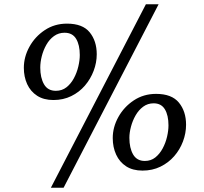

<svg xmlns="http://www.w3.org/2000/svg" viewBox="-20 -835 962 906"><path d="M232 -363Q186.5 -363 155.2 -383.2Q124 -403.5 108.2 -438Q92.5 -472.5 92.5 -515Q92.5 -566.5 118.8 -614.2Q145 -662 191.2 -692.8Q237.5 -723.5 296 -723.5Q370 -723.5 403.2 -682.5Q436.5 -641.5 436.5 -579Q436.5 -539.5 422 -501Q407.5 -462.5 380.8 -431.2Q354 -400 316.2 -381.5Q278.5 -363 232 -363ZM243.5 -406.5Q272.5 -406.5 293.5 -423Q314.5 -439.5 328.5 -465.5Q342.5 -491.5 349.5 -521Q356.5 -550.5 356.5 -575.5Q356.5 -623 339.2 -651.8Q322 -680.5 284.5 -680.5Q256.5 -680.5 234.8 -664.8Q213 -649 198.8 -623.8Q184.5 -598.5 177.2 -570Q170 -541.5 170 -516Q170 -468 187.8 -437.2Q205.5 -406.5 243.5 -406.5ZM668.5 -815H728.5L280 51H220ZM652.5 -30Q606.5 -30 575.2 -50.2Q544 -70.5 528 -105.5Q512 -140.5 512 -183.5Q512 -235 538.5 -282.8Q565 -330.5 611.2 -361.2Q657.5 -392 716.5 -392Q790.5 -392 824.2 -350.8Q858 -309.5 858 -246.5Q858 -206.5 843.5 -167.8Q829 -129 802 -98Q775 -67 737 -48.5Q699 -30 652.5 -30ZM663.5 -75.5Q692 -75.5 712.8 -92Q733.5 -108.5 747.5 -134.5Q761.5 -160.5 768.2 -189.5Q775 -218.5 775 -243.5Q775 -291 758 -319.2Q741 -347.5 705 -347.5Q677 -347.5 655.5 -331.5Q634 -315.5 619.8 -290.5Q605.5 -265.5 598 -237.2Q590.5 -209 590.5 -184.5Q590.5 -136.5 608.2 -106Q626 -75.5 663.5 -75.5Z"/></svg>

Font: Merriweather Light 18pt
Style: Italic
Weight: 400
Italic angle: -7.8°
Version: Version 2.101